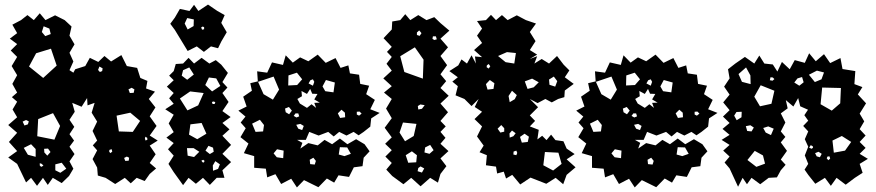

<svg xmlns="http://www.w3.org/2000/svg" viewBox="-20 -788 3831 840"><path d="M55 -71 16 -99 55 -127 19 -167 55 -207 16 -241 55 -275 35 -309 55 -343 32 -363 55 -383 34 -421 55 -459 31 -499 55 -539 27 -567 55 -595 23 -619 55 -643 34 -680 72 -700 100 -722 128 -700 154 -730 179 -700 221 -721 263 -700 293 -672 284 -632 306 -594 284 -557 301 -519 284 -481 301 -470 309 -485 353 -499 373 -535 410 -517 437 -543 466 -519 511 -547 535 -499 580 -491 594 -447 625 -434 619 -401 658 -387 631 -355 660 -318 635 -279 665 -237 635 -195 670 -173 635 -151 661 -113 635 -75 663 -51 635 -27 613 4 578 -10 552 14 526 -10 484 17 442 -10 408 -20 405 -55 385 -92 405 -130 386 -152 405 -173 385 -215 405 -256 381 -295 394 -338 363 -327 361 -359 337 -321 296 -338 307 -299 284 -264 305 -233 284 -201 304 -173 284 -146 306 -114 284 -82 301 -50 282 -18 250 13 211 -10 189 21 168 -10 142 25 116 -10 94 10ZM196 -663 171 -673 163 -648 178 -630 202 -639ZM203 -575 138 -555 107 -497 169 -447 228 -501ZM429 -489 415 -497 409 -482 417 -473 427 -477ZM568 -397 556 -404 542 -397 548 -381 565 -382ZM550 -295 490 -282 500 -213 561 -211 593 -259ZM212 -293 147 -267 143 -192 218 -177 243 -237ZM106 -257 94 -263 79 -256 87 -239 102 -244ZM624 -185 616 -190 614 -181 617 -173 625 -177ZM136 -136 116 -157 84 -141 102 -111 136 -102ZM190 -138 173 -137 174 -121 187 -107 201 -123ZM469 -135 460 -133 457 -127 462 -118 471 -124ZM545 -98 535 -103 523 -97 528 -84 543 -85ZM250 -76 222 -69V-43L244 -32L270 -50ZM163 -71 154 -74V-64L160 -58L170 -63Z M745 -657 725 -684 745 -711 767 -749 809 -740 829 -767 848 -740 890 -768 931 -740 963 -722 948 -688 972 -647 948 -606 934 -577 903 -585 872 -561 841 -585 801 -565ZM828 -703 799 -709 788 -685 801 -659 827 -674ZM873 -669 867 -672 860 -668 864 -658 873 -660ZM740 -35 717 -71 740 -107 715 -135 740 -162 708 -186 740 -210 718 -248 740 -286 703 -310 740 -334 720 -358 740 -381 710 -409 740 -437 720 -457 740 -477 749 -508 781 -510 805 -535 829 -510 862 -535 896 -510 924 -525 948 -505 977 -469 953 -429 975 -405 953 -381 980 -342 953 -302 989 -276 953 -250 984 -222 953 -194 991 -154 953 -115 991 -79 953 -43 962 -10H928L898 21L868 -10L837 16L805 -10L781 22ZM808 -493 781 -481 775 -457 799 -439 828 -462ZM926 -445 894 -449 878 -416 908 -388 944 -412ZM871 -381 812 -388 767 -357 800 -305 847 -327ZM922 -341 915 -344 907 -342 910 -333H919ZM862 -250 813 -244 807 -199 843 -179 883 -203ZM912 -142 892 -150 879 -129 898 -114 915 -124ZM827 -140H798L801 -107L829 -101L852 -124ZM869 -89 861 -85 866 -78 872 -77 875 -84ZM942 -69 922 -83 911 -64 912 -41 934 -49Z M1310 0 1279 32 1254 -6 1210 17 1185 -26 1149 -12 1143 -50 1092 -54V-105L1047 -118L1067 -160L1032 -188L1055 -227L1033 -252L1054 -278L1023 -304L1059 -322L1044 -365L1082 -391L1075 -424L1108 -432L1105 -476L1149 -470L1170 -515L1218 -504L1230 -546L1261 -514L1293 -537L1329 -520L1370 -549L1405 -513L1448 -534L1470 -491L1504 -502L1511 -467L1551 -461L1556 -421L1595 -413L1582 -376L1620 -351L1600 -310L1641 -294L1604 -270L1600 -234L1571 -211L1549 -196L1527 -211L1496 -195L1464 -211L1440 -191L1416 -211L1374 -195L1333 -211L1318 -176H1280L1303 -163L1294 -138L1329 -162L1370 -152L1400 -176L1433 -157L1467 -182L1500 -157L1538 -179L1575 -157L1597 -126L1571 -98L1566 -61L1528 -56L1507 -14L1461 -21L1442 11L1410 -7L1373 31ZM1302 -441 1279 -470 1242 -458 1241 -414 1280 -416ZM1201 -396 1177 -453 1109 -430 1133 -376 1174 -352ZM1349 -441 1338 -437 1330 -423 1349 -413 1355 -430ZM1445 -427 1406 -438 1391 -410 1403 -389 1439 -384ZM1323 -316 1343 -332 1363 -316 1355 -338 1379 -339 1355 -353 1369 -377 1346 -378 1337 -399 1323 -377 1299 -390 1301 -367 1281 -355 1292 -335ZM1244 -320 1227 -313 1230 -297 1245 -288 1257 -304ZM1489 -295 1474 -308 1458 -292 1468 -272 1490 -275ZM1553 -300 1541 -299V-287L1551 -282L1562 -291ZM1285 -292H1273L1265 -281L1277 -274L1289 -279ZM1117 -264 1083 -247 1098 -211 1131 -213 1135 -241ZM1294 -246 1276 -242 1285 -225 1302 -219 1309 -237ZM1499 -143 1467 -144 1462 -112 1487 -105 1515 -115ZM1221 -129 1192 -135 1177 -117 1191 -100 1219 -96ZM1351 -98 1335 -89 1337 -70 1357 -68 1362 -84Z M1696 -18 1670 -46 1694 -75 1666 -103 1694 -131 1665 -159 1694 -187 1663 -229 1694 -271 1669 -313 1694 -355 1660 -383 1694 -411 1657 -445 1694 -479 1671 -509 1694 -539 1673 -561 1694 -583 1658 -621 1694 -659 1696 -694 1731 -700 1753 -726 1775 -700 1810 -722 1846 -700 1880 -713 1907 -687 1946 -654 1907 -619 1940 -581 1907 -543 1936 -503 1907 -463 1932 -433 1907 -403 1943 -369 1907 -335 1940 -297 1907 -259 1930 -235 1907 -211 1929 -185 1907 -159 1942 -127 1907 -95 1933 -61 1907 -27 1896 11 1862 -10 1820 27 1779 -10 1745 18ZM1814 -655 1804 -646V-635L1816 -631L1824 -643ZM1887 -629H1874L1872 -618L1880 -613L1891 -616ZM1795 -581 1731 -542 1749 -473 1830 -444 1833 -527ZM1838 -328 1819 -331 1808 -324 1810 -309 1826 -312ZM1802 -246 1743 -252 1728 -208 1752 -170 1790 -193ZM1862 -154 1840 -143 1837 -121 1859 -115 1877 -131ZM1804 -109 1782 -126 1755 -109 1766 -76 1801 -78ZM1836 -51 1820 -60 1810 -53 1807 -39 1826 -33Z M2301 -11 2256 19 2221 -23 2194 -7 2184 -37 2155 -29 2150 -59 2106 -65 2110 -109 2078 -122 2096 -151 2067 -191 2089 -235 2056 -267 2089 -299 2057 -320 2074 -355 2043 -324 2012 -355 1973 -371 1983 -411 1959 -431 1983 -450 1946 -477 1985 -502 1999 -528 2023 -510 2043 -546 2062 -510 2058 -541 2089 -538 2054 -569 2089 -600 2067 -632 2089 -663 2067 -696 2106 -700 2128 -723 2150 -700 2176 -722 2201 -700 2241 -721 2281 -700 2325 -685 2298 -648 2323 -608 2298 -569 2330 -549 2298 -530 2330 -542 2318 -510 2350 -530 2382 -510 2417 -543 2446 -505 2471 -480 2451 -450 2490 -421 2451 -392 2449 -363 2422 -355 2394 -340 2366 -355 2332 -337 2298 -355 2334 -319 2298 -283 2321 -259 2298 -235 2337 -220 2331 -178 2352 -194 2371 -175 2391 -199 2410 -175 2445 -170 2459 -138 2494 -114 2459 -91 2498 -56 2459 -23 2444 18 2411 -10 2370 16ZM2237 -556 2198 -560 2159 -543 2192 -516 2230 -510ZM2125 -498 2118 -508 2110 -502 2109 -494 2118 -488ZM2418 -433 2403 -453 2382 -440 2384 -417 2409 -409ZM2308 -444 2276 -432 2288 -399 2315 -406 2337 -428ZM2143 -424 2123 -438 2106 -420 2113 -396 2139 -399ZM2241 -372 2220 -391 2205 -368 2210 -341 2232 -354ZM2186 -227 2173 -241 2157 -225 2169 -208 2186 -212ZM2236 -205 2220 -217 2209 -204 2210 -186 2226 -192ZM2294 -190 2275 -203 2255 -189 2263 -164 2289 -167ZM2243 -119 2239 -129 2227 -125 2226 -112 2239 -109ZM2423 -120 2364 -123 2357 -65 2400 -42 2437 -71Z M2788 0 2757 32 2732 -6 2688 17 2663 -26 2627 -12 2621 -50 2570 -54V-105L2525 -118L2545 -160L2510 -188L2533 -227L2511 -252L2532 -278L2501 -304L2537 -322L2522 -365L2560 -391L2553 -424L2586 -432L2583 -476L2627 -470L2648 -515L2696 -504L2708 -546L2739 -514L2771 -537L2807 -520L2848 -549L2883 -513L2926 -534L2948 -491L2982 -502L2989 -467L3029 -461L3034 -421L3073 -413L3060 -376L3098 -351L3078 -310L3119 -294L3082 -270L3078 -234L3049 -211L3027 -196L3005 -211L2974 -195L2942 -211L2918 -191L2894 -211L2852 -195L2811 -211L2796 -176H2758L2781 -163L2772 -138L2807 -162L2848 -152L2878 -176L2911 -157L2945 -182L2978 -157L3016 -179L3053 -157L3075 -126L3049 -98L3044 -61L3006 -56L2985 -14L2939 -21L2920 11L2888 -7L2851 31ZM2780 -441 2757 -470 2720 -458 2719 -414 2758 -416ZM2679 -396 2655 -453 2587 -430 2611 -376 2652 -352ZM2827 -441 2816 -437 2808 -423 2827 -413 2833 -430ZM2923 -427 2884 -438 2869 -410 2881 -389 2917 -384ZM2801 -316 2821 -332 2841 -316 2833 -338 2857 -339 2833 -353 2847 -377 2824 -378 2815 -399 2801 -377 2777 -390 2779 -367 2759 -355 2770 -335ZM2722 -320 2705 -313 2708 -297 2723 -288 2735 -304ZM2967 -295 2952 -308 2936 -292 2946 -272 2968 -275ZM3031 -300 3019 -299V-287L3029 -282L3040 -291ZM2763 -292H2751L2743 -281L2755 -274L2767 -279ZM2595 -264 2561 -247 2576 -211 2609 -213 2613 -241ZM2772 -246 2754 -242 2763 -225 2780 -219 2787 -237ZM2977 -143 2945 -144 2940 -112 2965 -105 2993 -115ZM2699 -129 2670 -135 2655 -117 2669 -100 2697 -96ZM2829 -98 2813 -89 2815 -70 2835 -68 2840 -84Z M3172 -51 3150 -77 3172 -103 3144 -129 3172 -154 3137 -176 3172 -198 3141 -224 3172 -250 3143 -278 3172 -306 3144 -340 3172 -374 3148 -409 3172 -445 3165 -485 3197 -510 3239 -539 3280 -510 3302 -545 3324 -510 3361 -506 3381 -475 3401 -517 3435 -485 3457 -525 3501 -513 3520 -555 3549 -520 3585 -551 3612 -512 3657 -534 3666 -486 3722 -477 3718 -420 3753 -407 3733 -375 3769 -336 3741 -291 3761 -257 3741 -223 3767 -195 3741 -167 3767 -141 3741 -115 3777 -93 3741 -71 3754 -32 3720 -10 3680 20 3640 -10 3615 25 3589 -10 3547 16 3516 -23 3500 -46 3516 -71 3501 -108 3516 -146 3501 -179 3516 -213 3494 -237 3516 -260 3499 -284 3515 -308 3481 -323 3472 -359 3451 -322 3418 -350 3426 -314 3396 -292 3416 -252 3396 -213 3416 -189 3396 -165 3423 -128 3396 -90 3417 -67 3396 -43 3379 -12 3343 -10 3306 18 3268 -10 3248 18 3229 -10 3209 29ZM3263 -458 3244 -493 3211 -464 3226 -430 3264 -420ZM3585 -471 3554 -479 3519 -461 3545 -429 3574 -441ZM3489 -451 3469 -445 3455 -427 3477 -413 3496 -428ZM3361 -449 3351 -450 3348 -437 3360 -435 3368 -442ZM3368 -391 3308 -415 3280 -365 3305 -323 3355 -334ZM3659 -403 3577 -405 3570 -332 3619 -304 3656 -336ZM3225 -299 3202 -298 3192 -282 3203 -262 3224 -275ZM3263 -240 3243 -236 3249 -215 3268 -213 3278 -230ZM3341 -235 3319 -228 3330 -208 3353 -197 3365 -225ZM3663 -193 3622 -173 3628 -120 3677 -129 3704 -167ZM3536 -148 3527 -153 3520 -142 3531 -137 3537 -142ZM3318 -108 3282 -128 3250 -88 3289 -58 3327 -72ZM3561 -124 3546 -118 3553 -104 3567 -100 3575 -115ZM3609 -104 3600 -103 3597 -95 3604 -87 3612 -94Z"/></svg>

Font: Rubik Gemstones
Style: Regular
Weight: 400
Designer: Hubert and Fischer, NaN
Foundry: Hubert and Fischer, NaN
Version: Version 2.200